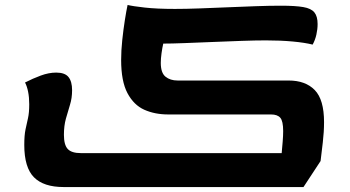

<svg xmlns="http://www.w3.org/2000/svg" viewBox="-20 -730 1412 775"><path d="M237 25Q156 25 117 -14.5Q78 -54 78 -145Q78 -184 83 -207.5Q88 -231 93 -253Q98 -275 98 -309Q98 -337 93.5 -359.5Q89 -382 81 -397Q112 -413 144.5 -425Q177 -437 207 -437Q242 -437 256.5 -419Q271 -401 271 -366Q271 -334 262.5 -307Q254 -280 246 -251Q238 -222 238 -186Q238 -145 253.5 -128.5Q269 -112 306 -112H1117Q1119 -134 1121 -158Q1123 -182 1123 -201Q1123 -241 1111.5 -254.5Q1100 -268 1074 -268H659Q605 -268 562.5 -287Q520 -306 494.5 -354Q469 -402 469 -488Q469 -526 473.5 -568.5Q478 -611 484 -649Q490 -687 495 -710Q515 -705 564 -699.5Q613 -694 686 -694Q730 -694 784.5 -696Q839 -698 897.5 -700.5Q956 -703 1012 -705Q1068 -707 1114 -707Q1172 -707 1204 -701.5Q1236 -696 1249 -680Q1262 -664 1262 -633Q1262 -612 1257 -590Q1252 -568 1242 -550Q1210 -558 1161 -562.5Q1112 -567 1053 -567Q1012 -567 955 -565Q898 -563 837.5 -560.5Q777 -558 724 -556Q671 -554 639 -554Q635 -537 632 -515Q629 -493 629 -476Q629 -436 648 -420.5Q667 -405 697 -405H1145Q1213 -405 1250.5 -366.5Q1288 -328 1288 -237Q1288 -198 1283 -155.5Q1278 -113 1274 -80L1205 25Z"/></svg>

Font: Lemonada SemiBold
Style: Regular
Weight: 600
Designer: Mohamed Gaber (Arabic), Eduardo Tunni (Latin)
Foundry: Kief Type Foundry
Version: Version 4.005; ttfautohint (v1.8.3)